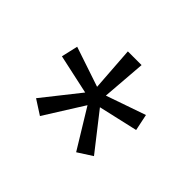

<svg xmlns="http://www.w3.org/2000/svg" viewBox="-79 -876 525 525"><g transform="rotate(45 184.0 -613.5)"><path d="M212 -761 202 -633 317 -673 327 -625 213 -599 296 -493 254 -466 185 -579 114 -466 72 -493 156 -599 41 -624 52 -672 168 -633 159 -761Z"/></g></svg>

Font: Noto Sans Hebrew ExtraCondensed Light
Style: Regular
Weight: 300
Width: 2
Designer: Monotype Design Team
Foundry: Monotype Imaging Inc.
Version: Version 2.004; ttfautohint (v1.8.4.7-5d5b)